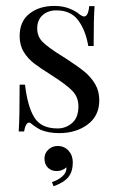

<svg xmlns="http://www.w3.org/2000/svg" viewBox="-20 -447 400 661"><path d="M254.8 -396.8Q263.7 -390.3 269.4 -390.3Q283.9 -390.3 287.1 -425.8H305.6Q302.4 -386.3 302.4 -288.7H283.9Q275 -341.9 249.6 -376.6Q224.2 -411.3 174.2 -411.3Q145.2 -411.3 126.6 -394.8Q108.1 -378.2 108.1 -349.2Q108.1 -321 127.4 -302Q146.8 -283.1 189.5 -256.5Q196.8 -252.4 211.3 -242.7Q248.4 -218.5 271 -200Q293.5 -181.5 307.7 -157.3Q321.8 -133.1 321.8 -101.6Q321.8 -48.4 281.9 -18.5Q241.9 11.3 183.9 11.3Q147.6 11.3 120.2 0Q102.4 -8.9 87.1 -21.8Q83.9 -25 79.8 -25Q74.2 -25 69.8 -16.9Q65.3 -8.9 62.9 5.6H44.4Q47.6 -40.3 47.6 -155.6H66.1Q75 -79.8 98.4 -42.3Q121.8 -4.8 178.2 -4.8Q206.5 -4.8 228.2 -23.4Q250 -41.9 250 -81.5Q250 -112.9 228.6 -134.7Q207.3 -156.5 158.9 -187.1Q119.4 -212.1 98 -228.2Q76.6 -244.4 62.1 -267.7Q47.6 -291.1 47.6 -322.6Q47.6 -373.4 81.5 -400Q115.3 -426.6 166.9 -426.6Q196 -426.6 218.5 -417.7Q241.1 -408.9 254.8 -396.8ZM230.6 112.1Q230.6 142.7 216.1 161.7Q201.6 180.6 164.5 194.4L158.9 179.8Q179.8 173.4 194.8 160.1Q209.7 146.8 208.9 129Q194.4 141.9 175 141.9Q156.5 141.9 144.8 130.2Q133.1 118.5 133.1 98.4Q133.1 80.6 146.4 68.1Q159.7 55.6 178.2 55.6Q201.6 55.6 216.1 71.8Q230.6 87.9 230.6 112.1Z"/></svg>

Font: Playfair Display
Style: Regular
Weight: 400
Designer: Claus Eggers Sørensen
Foundry: Claus Eggers Sørensen
Version: Version 1.005; ttfautohint (v1.2) -l 10 -r 42 -G 200 -x 21 -